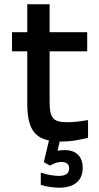

<svg xmlns="http://www.w3.org/2000/svg" viewBox="-20 -650 462 894"><path d="M291 -81C229 -81 211 -100 211 -173V-411H386V-500H211V-630H107V-500H36V-411H107V-169C107 -60 135 -11 208 4L184 105L213 121C232 110 250 104 265 104C289 104 302 114 302 134C302 157 286 169 254 169C233 169 199 164 170 154V211C199 220 234 224 255 224C326 224 365 191 365 132C365 78 334 49 282 49C270 49 259 50 248 52L258 9H272C312 9 343 2 390 -8V-91C350 -84 322 -81 291 -81Z"/></svg>

Font: LT Wave Alt Medium
Style: Regular
Weight: 500
Designer: Daniel Lyons
Version: Version 2.5 (Glyphs App)